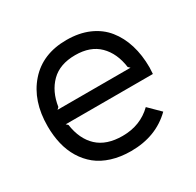

<svg xmlns="http://www.w3.org/2000/svg" viewBox="-143 -800 990 970"><g transform="rotate(-30 352.5 -315.0)"><path d="M140.1 -356.9H565.9L555.2 -367.2Q543.5 -452.6 493.4 -502.2Q443.4 -551.8 355 -551.8Q265.1 -551.8 214.4 -501.5Q163.6 -451.2 150.9 -367.2ZM649.9 -310.1Q649.9 -299.3 647.9 -272.9H139.2L149.9 -263.2Q162.6 -174.8 214.6 -126.5Q266.6 -78.1 359.9 -78.1Q463.9 -78.1 533.2 -146L598.1 -82Q504.9 9.8 358.9 9.8Q297.9 9.8 247.6 -5.9Q197.3 -21.5 161.9 -50Q126.5 -78.6 102.3 -118.4Q78.1 -158.2 66.7 -206.3Q55.2 -254.4 55.2 -310.1Q55.2 -457.5 135.3 -548.8Q215.3 -640.1 355 -640.1Q428.2 -640.1 484.9 -615.5Q541.5 -590.8 577.4 -546.1Q613.3 -501.5 631.6 -441.9Q649.9 -382.3 649.9 -310.1Z"/></g></svg>

Font: Sinkin Sans 400 Regular
Style: Regular
Weight: 400
Designer: Keith Bates
Foundry: K-Type
Version: Sinkin Sans (version 1.0)  by Keith Bates   •   © 2014   www